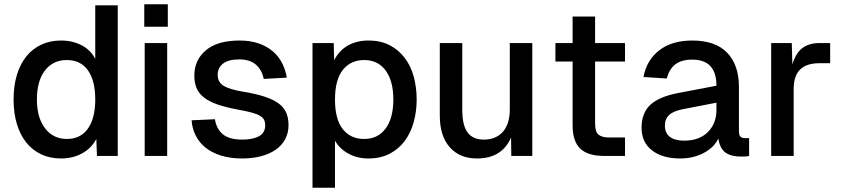

<svg xmlns="http://www.w3.org/2000/svg" viewBox="-20 -735 3977 905"><path d="M267 12Q216 12 174.5 -7.5Q133 -27 104 -63Q75 -99 59.5 -150.5Q44 -202 44 -266Q44 -330 59.5 -381.5Q75 -433 104 -469Q133 -505 174.5 -524.5Q216 -544 267 -544Q322 -544 365 -521.5Q408 -499 429 -457V-710H535V0H437L434 -80Q411 -36 367 -12Q323 12 267 12ZM295 -80Q360 -80 394.5 -129Q429 -178 429 -266Q429 -355 394.5 -403.5Q360 -452 295 -452Q230 -452 192 -403Q154 -354 154 -266Q154 -180 192.5 -130Q231 -80 295 -80Z M662 0V-532H768V0ZM660 -609V-715H771V-609Z M1122 12Q1066 12 1022.5 -1.5Q979 -15 949 -39Q919 -63 902.5 -96Q886 -129 883 -168L993 -173Q1000 -128 1030 -102.5Q1060 -77 1122 -77Q1172 -77 1201 -93Q1230 -109 1230 -144Q1230 -159 1225 -169.5Q1220 -180 1206.5 -188.5Q1193 -197 1168 -204Q1143 -211 1103 -218Q1044 -229 1004 -243Q964 -257 940 -276.5Q916 -296 906 -321Q896 -346 896 -379Q896 -452 950.5 -498Q1005 -544 1109 -544Q1160 -544 1199 -530.5Q1238 -517 1266 -493Q1294 -469 1310 -437Q1326 -405 1332 -369L1223 -363Q1215 -405 1186.5 -430Q1158 -455 1108 -455Q1056 -455 1031 -435Q1006 -415 1006 -383Q1006 -348 1033 -331Q1060 -314 1125 -303Q1187 -293 1228.5 -279Q1270 -265 1294.5 -246.5Q1319 -228 1329.5 -203Q1340 -178 1340 -145Q1340 -108 1324 -78.5Q1308 -49 1279 -29Q1250 -9 1210 1.5Q1170 12 1122 12Z M1453 150V-532H1553L1555 -451Q1578 -497 1620 -520.5Q1662 -544 1716 -544Q1775 -544 1817.5 -521.5Q1860 -499 1888.5 -461Q1917 -423 1930.5 -372.5Q1944 -322 1944 -266Q1944 -210 1930 -159.5Q1916 -109 1888 -71Q1860 -33 1817 -10.5Q1774 12 1716 12Q1665 12 1623 -10.5Q1581 -33 1559 -72V150ZM1697 -80Q1761 -80 1797.5 -129Q1834 -178 1834 -266Q1834 -354 1797.5 -403Q1761 -452 1697 -452Q1633 -452 1596 -405.5Q1559 -359 1559 -266Q1559 -173 1595.5 -126.5Q1632 -80 1697 -80Z M2228 12Q2147 12 2100 -41Q2053 -94 2053 -190V-532H2159V-217Q2159 -144 2184 -110.5Q2209 -77 2260 -77Q2318 -77 2350.5 -114Q2383 -151 2383 -220V-532H2489V0H2390L2389 -87Q2346 12 2228 12Z M2827 0Q2751 0 2715 -34.5Q2679 -69 2679 -144V-445H2598V-532H2679V-657H2785V-532H2926V-445H2785V-152Q2785 -114 2801 -100.5Q2817 -87 2850 -87H2926V0Z M3186 12Q3103 12 3053.5 -26Q3004 -64 3004 -133Q3004 -202 3045 -240.5Q3086 -279 3174 -296L3357 -331Q3357 -454 3243 -454Q3192 -454 3163 -431.5Q3134 -409 3123 -365L3013 -372Q3028 -452 3087.5 -498Q3147 -544 3243 -544Q3352 -544 3407.5 -486.5Q3463 -429 3463 -325V-118Q3463 -98 3470 -91Q3477 -84 3492 -84H3511V0Q3506 2 3494.5 2.5Q3483 3 3472 3Q3426 3 3399.5 -16Q3373 -35 3366 -82Q3346 -40 3297 -14Q3248 12 3186 12ZM3204 -72Q3276 -72 3316.5 -112.5Q3357 -153 3357 -217V-251L3202 -221Q3154 -212 3134 -193Q3114 -174 3114 -143Q3114 -108 3137.5 -90Q3161 -72 3204 -72Z M3615 0V-532H3712L3715 -431Q3730 -484 3761.5 -508Q3793 -532 3842 -532H3893V-437H3842Q3781 -437 3751 -407Q3721 -377 3721 -314V0Z"/></svg>

Font: Geist Med
Style: Regular
Weight: 400
Designer: Basement.studio, Andrés Briganti, Mateo Zaragoza
Foundry: Basement.studio, Vercel, Andrés Briganti, Guido Ferreyra, Mateo Zaragoza
Version: Version 1.401